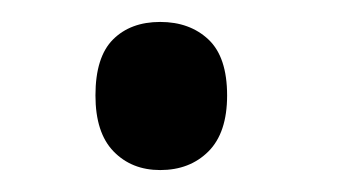

<svg xmlns="http://www.w3.org/2000/svg" viewBox="-20 -440 308 175"><path d="M126 -420Q153 -420 170 -404Q187 -388 187 -353Q187 -319 170 -302Q153 -285 126 -285Q100 -285 83.5 -302Q67 -319 67 -353Q67 -388 83 -404Q99 -420 126 -420Z"/></svg>

Font: Noto Sans Display
Style: Regular
Weight: 400
Designer: Monotype Design team
Foundry: Monotype Imaging Inc.
Version: Version 1.000